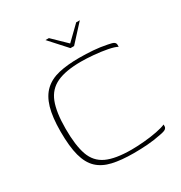

<svg xmlns="http://www.w3.org/2000/svg" viewBox="-148 -713 781 828"><g transform="rotate(-30 242.5 -298.5)"><path d="M195 -605H212L280 -539L348 -605H366L289 -521H271ZM54 -230Q54 -302 67.5 -348Q81 -394 109 -420Q137 -446 180 -456Q223 -466 282 -466Q317 -466 350.5 -463.5Q384 -461 418 -454Q441 -450 447.5 -445Q454 -440 454 -432V-422Q440 -430 409 -436Q378 -442 343 -445Q308 -448 281 -448Q205 -448 160.5 -427.5Q116 -407 97.5 -359.5Q79 -312 79 -230Q79 -147 96 -99Q113 -51 157 -30.5Q201 -10 281 -10Q308 -10 343 -13Q378 -16 408.5 -22Q439 -28 454 -35V-26Q454 -19 447.5 -13.5Q441 -8 418 -4Q384 3 350.5 5.5Q317 8 282 8Q220 8 176.5 -2Q133 -12 106 -37.5Q79 -63 66.5 -109.5Q54 -156 54 -230Z"/></g></svg>

Font: Genos Thin Thin
Style: Regular
Weight: 250
Version: Version 1.010